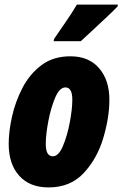

<svg xmlns="http://www.w3.org/2000/svg" viewBox="-20 -809 535 839"><path d="M192 10Q288 10 346.5 -53.5Q405 -117 431.5 -206.5Q458 -296 458 -373Q458 -459 413 -511Q368 -563 288 -563Q213 -563 161.5 -524.5Q110 -486 78.5 -425.5Q47 -365 32.5 -299.5Q18 -234 18 -180Q18 -92 64 -41Q110 10 192 10ZM211 -126Q180 -126 180 -179Q180 -220 191 -278.5Q202 -337 221 -382Q240 -427 266 -427Q296 -427 296 -373Q296 -333 285 -274.5Q274 -216 255 -171Q236 -126 211 -126ZM214 -629H333Q346 -641 379 -671.5Q412 -702 445.5 -733.5Q479 -765 494 -781L495 -789H316Q293 -750 267.5 -713.5Q242 -677 217 -640Z"/></svg>

Font: Noto Sans Display Condensed Black
Style: Italic
Weight: 900
Width: 3
Italic angle: -192°
Designer: Monotype Design Team
Foundry: Monotype Imaging Inc.
Version: Version 1.900